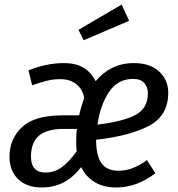

<svg xmlns="http://www.w3.org/2000/svg" viewBox="-20 -817 785 849"><path d="M403 -458Q433 -495 475.5 -516.5Q518 -538 572 -538Q644 -538 684 -500.5Q724 -463 724 -407Q724 -306 639.5 -261Q555 -216 405 -199Q405 -127 429.5 -94.5Q454 -62 503 -62Q536 -62 566.5 -73.5Q597 -85 630 -109L667 -51Q585 12 494 12Q438 12 399 -11.5Q360 -35 339 -78Q300 -29 257.5 -8.5Q215 12 165 12Q98 12 60 -25Q22 -62 22 -124Q22 -203 77.5 -255Q133 -307 256 -307H330Q338 -344 352 -383Q346 -422 318 -444.5Q290 -467 247 -467Q216 -467 189.5 -460.5Q163 -454 122 -440L106 -506Q186 -538 261 -538Q316 -538 349.5 -517.5Q383 -497 403 -458ZM411 -266Q527 -280 580.5 -309.5Q634 -339 634 -404Q634 -432 618 -450Q602 -468 568 -468Q500 -468 461.5 -409.5Q423 -351 411 -266ZM261 -247Q189 -247 153 -217.5Q117 -188 117 -124Q117 -54 182 -54Q219 -54 251.5 -76.5Q284 -99 319 -148Q317 -170 317 -190Q317 -228 320 -247ZM551 -725 350 -639 327 -685 518 -797Z"/></svg>

Font: Fira Sans Condensed
Style: Italic
Weight: 400
Width: 3
Italic angle: -8°
Designer: bBox Type GmbH & Carrois Corporate GbR & Edenspiekermann AG
Foundry: bBox Type GmbH & Carrois Corporate GbR & Edenspiekermann AG
Version: Version 4.301